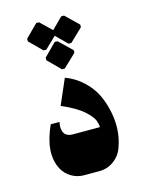

<svg xmlns="http://www.w3.org/2000/svg" viewBox="-90 -602 494 658"><g transform="rotate(-15 157.0 -273.0)"><path d="M147.3 -370.3H157.3L203 -414V-423.3L157.3 -467.3H147.3L103.7 -423.3V-414ZM113 -449.3 153 -487.7 191.7 -449.3H201.7L247.3 -493V-502.3L201.7 -546.3H191.7L153 -507.7L113 -546.3H103L59 -502.3V-493L103 -449.3ZM127 0H181Q211 0 234.5 -18.3Q258 -36.7 266 -64.7Q275 -89 277.2 -119.3Q279.3 -149.7 273 -182.8Q266.7 -216 252.7 -246Q238.7 -276 211.8 -301.3Q185 -326.7 149.3 -340L110.3 -250.3Q135.3 -239.7 155 -228.2Q174.7 -216.7 186 -206.7Q197.3 -196.7 205.3 -187.2Q213.3 -177.7 216.2 -170.2Q219 -162.7 220.3 -157Q221.7 -151.3 221.3 -148.3L221 -145.3H125Q115.3 -145.3 108.3 -148.3Q101.3 -151.3 97.8 -155.8Q94.3 -160.3 92.5 -166.3Q90.7 -172.3 90.3 -177.3Q90 -182.3 90.7 -187.8Q91.3 -193.3 91.7 -195.3Q92 -197.3 92.3 -198.3H61.3Q18.7 -105 50.7 -44.7Q61.7 -24.3 82 -12.2Q102.3 0 127 0Z"/></g></svg>

Font: Jomhuria
Style: Regular
Weight: 400
Designer: Arabic design by Kourosh Beigpour, Latin design by Eben Sorkin, engineering by Lasse Fister and Khaled Hosney
Version: Version 1.0010